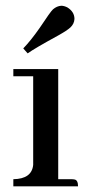

<svg xmlns="http://www.w3.org/2000/svg" viewBox="-20 -661 319 681"><path d="M233.4 -25.4H186.5V-416H27.3V-390.6H97.7V-76.2Q92.8 -26.4 27.3 -25.4V0H256.8Q256.8 -22.5 244.1 -24.4Q239.3 -25.4 233.4 -25.4ZM229.5 -563.5Q243.2 -576.2 244.1 -593.8Q244.1 -619.1 218.8 -634.8Q207 -640.6 197.3 -640.6Q181.6 -639.6 168 -627.9Q159.2 -620.1 121.1 -562.5Q89.8 -517.6 62.5 -489.3L78.1 -471.7Q102.5 -489.3 186.5 -535.2Q217.8 -552.7 229.5 -563.5Z"/></svg>

Font: Abhaya Libre Medium
Style: Regular
Weight: 500
Designer: Pushpananda Ekanayake, Sol Matas, Pathum Egodawatta
Foundry: Mooniak
Version: Version 1.050 ; ttfautohint (v1.6)